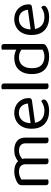

<svg xmlns="http://www.w3.org/2000/svg" viewBox="970 -1664 708 2687"><g transform="rotate(-90 1323.5 -321.0)"><path d="M661 -314Q661 -363 633 -386Q605 -409 558 -409Q493 -409 442 -363Q448 -343 448 -320V-2Q443 0 432.5 2.5Q422 5 411 5Q368 5 368 -31V-314Q368 -363 340 -386Q312 -409 264 -409Q232 -409 203.5 -399Q175 -389 155 -376V-2Q150 0 140 2.5Q130 5 118 5Q75 5 75 -31V-372Q75 -392 83.5 -405.5Q92 -419 113 -433Q140 -450 181.5 -462.5Q223 -475 265 -475Q314 -475 352 -460.5Q390 -446 410 -421Q436 -444 475 -459.5Q514 -475 564 -475Q645 -475 693 -436.5Q741 -398 741 -318V-2Q736 0 725.5 2.5Q715 5 704 5Q661 5 661 -31V-314Z M948 -184Q975 -53 1120 -53Q1162 -53 1196 -67Q1230 -81 1250 -97Q1274 -83 1274 -59Q1274 -45 1261.5 -32Q1249 -19 1227.5 -9Q1206 1 1177.5 7Q1149 13 1116 13Q1000 13 932.5 -50Q865 -113 865 -234Q865 -291 881.5 -335.5Q898 -380 927.5 -411Q957 -442 998 -458.5Q1039 -475 1087 -475Q1132 -475 1170 -460Q1208 -445 1235.5 -417.5Q1263 -390 1278.5 -352.5Q1294 -315 1294 -270Q1294 -248 1284 -238.5Q1274 -229 1256 -227ZM1086 -410Q1025 -410 985 -367.5Q945 -325 943 -246L1218 -284Q1213 -339 1179.5 -374.5Q1146 -410 1086 -410Z M1498 -2Q1493 0 1483 2.5Q1473 5 1461 5Q1418 5 1418 -31V-648Q1423 -650 1433.5 -652.5Q1444 -655 1455 -655Q1498 -655 1498 -619V-2Z M2051 -76Q2051 -56 2042.5 -45Q2034 -34 2016 -23Q1996 -10 1959 1.5Q1922 13 1874 13Q1820 13 1775 -1Q1730 -15 1697.5 -44.5Q1665 -74 1647.5 -119.5Q1630 -165 1630 -229Q1630 -294 1648 -340.5Q1666 -387 1696.5 -417Q1727 -447 1768.5 -461Q1810 -475 1857 -475Q1889 -475 1919 -467Q1949 -459 1971 -447V-648Q1976 -650 1986.5 -652.5Q1997 -655 2008 -655Q2051 -655 2051 -619ZM1971 -375Q1951 -389 1925 -399Q1899 -409 1865 -409Q1834 -409 1806.5 -399.5Q1779 -390 1758 -368.5Q1737 -347 1724.5 -312Q1712 -277 1712 -227Q1712 -135 1756 -94Q1800 -53 1873 -53Q1908 -53 1930.5 -60.5Q1953 -68 1971 -79Z M2260 -184Q2287 -53 2432 -53Q2474 -53 2508 -67Q2542 -81 2562 -97Q2586 -83 2586 -59Q2586 -45 2573.5 -32Q2561 -19 2539.5 -9Q2518 1 2489.5 7Q2461 13 2428 13Q2312 13 2244.5 -50Q2177 -113 2177 -234Q2177 -291 2193.5 -335.5Q2210 -380 2239.5 -411Q2269 -442 2310 -458.5Q2351 -475 2399 -475Q2444 -475 2482 -460Q2520 -445 2547.5 -417.5Q2575 -390 2590.5 -352.5Q2606 -315 2606 -270Q2606 -248 2596 -238.5Q2586 -229 2568 -227ZM2398 -410Q2337 -410 2297 -367.5Q2257 -325 2255 -246L2530 -284Q2525 -339 2491.5 -374.5Q2458 -410 2398 -410Z"/></g></svg>

Font: Baloo 2
Style: Regular
Weight: 400
Designer: Sarang Kulkarni and Ek Type
Foundry: Ek Type
Version: Version 1.640;hotconv 1.0.111;makeotfexe 2.5.65597; ttfautoh